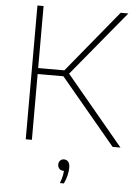

<svg xmlns="http://www.w3.org/2000/svg" viewBox="-62 -787 753 1058"><g transform="rotate(5 314.0 -258.0)"><path d="M582 0 265.5 -379 562 -740H604.5L303 -375V-387L625.5 0ZM101.5 0V-740H135.5V0ZM127.5 -364V-397H288V-364ZM310 224Q320.5 197 323.8 177Q327 157 327 139L329 155H323Q309.5 155 300.8 146Q292 137 292 123Q292 109.5 300.2 100.8Q308.5 92 321 92Q336 92 345 102.5Q354 113 354 135Q354 153 348.8 176.8Q343.5 200.5 332 224Z"/></g></svg>

Font: Encode Sans SC SemiExpanded Thin
Style: Regular
Weight: 250
Width: 6
Designer: Multiple Designers
Foundry: Impallari Type
Version: Version 3.002